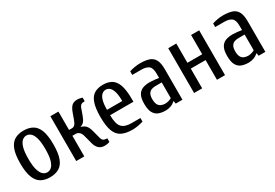

<svg xmlns="http://www.w3.org/2000/svg" viewBox="24 -1177 2653 1855"><g transform="rotate(-30 1350.0 -250.0)"><path d="M230 10Q170 10 129 -14.5Q88 -39 66.5 -96Q45 -153 45 -250Q45 -348 66.5 -404.5Q88 -461 129 -485.5Q170 -510 230 -510Q290 -510 331.5 -485.5Q373 -461 394 -404.5Q415 -348 415 -250Q415 -153 394 -96Q373 -39 331.5 -14.5Q290 10 230 10ZM230 -45Q255 -45 276.5 -63Q298 -81 311.5 -125.5Q325 -170 325 -250Q325 -330 311.5 -374.5Q298 -419 276.5 -437Q255 -455 230 -455Q205 -455 183.5 -437Q162 -419 148.5 -374.5Q135 -330 135 -250Q135 -170 148.5 -125.5Q162 -81 183.5 -63Q205 -45 230 -45Z M840 10Q799 10 775 -12Q751 -34 740 -75L715 -170Q699 -230 649 -230H615V0H525V-500H615V-295H649Q665 -295 679 -308Q693 -321 705 -355L730 -425Q746 -469 767.5 -489.5Q789 -510 830 -510Q849 -510 867 -505Q885 -500 885 -500V-460Q855 -460 842.5 -450Q830 -440 825 -425L800 -355Q784 -310 768 -291.5Q752 -273 729 -267V-263Q756 -257 776.5 -238Q797 -219 810 -170L835 -75Q839 -60 852 -50Q865 -40 895 -40V0Q895 0 879 5Q863 10 840 10Z M1150 10Q1075 10 1029 -13.5Q983 -37 961.5 -93.5Q940 -150 940 -250Q940 -350 960 -406.5Q980 -463 1019 -486.5Q1058 -510 1115 -510Q1173 -510 1211.5 -486.5Q1250 -463 1270 -406.5Q1290 -350 1290 -250V-220H1030Q1030 -123 1062.5 -86.5Q1095 -50 1170 -50H1270V-10Q1248 -3 1214 3.5Q1180 10 1150 10ZM1030 -280H1200Q1200 -348 1188 -386Q1176 -424 1157 -439.5Q1138 -455 1115 -455Q1093 -455 1073.5 -439.5Q1054 -424 1042 -386Q1030 -348 1030 -280Z M1520 10Q1475 10 1441.5 -3Q1408 -16 1389 -50.5Q1370 -85 1370 -150Q1370 -213 1389 -246.5Q1408 -280 1441.5 -292.5Q1475 -305 1520 -305Q1543 -305 1570.5 -302Q1598 -299 1620 -295V-340Q1620 -408 1591.5 -429Q1563 -450 1510 -450H1410V-490Q1433 -498 1466.5 -504Q1500 -510 1530 -510Q1590 -510 1630 -496.5Q1670 -483 1690 -446.5Q1710 -410 1710 -340V0H1635L1630 -30H1625Q1606 -11 1578 -0.5Q1550 10 1520 10ZM1550 -50Q1569 -50 1589 -56.5Q1609 -63 1620 -70V-245H1550Q1525 -245 1504.5 -237Q1484 -229 1472 -208.5Q1460 -188 1460 -150Q1460 -110 1472 -88.5Q1484 -67 1504.5 -58.5Q1525 -50 1550 -50Z M1840 0V-500H1930V-285H2095V-500H2185V0H2095V-220H1930V0Z M2445 10Q2400 10 2366.5 -3Q2333 -16 2314 -50.5Q2295 -85 2295 -150Q2295 -213 2314 -246.5Q2333 -280 2366.5 -292.5Q2400 -305 2445 -305Q2468 -305 2495.5 -302Q2523 -299 2545 -295V-340Q2545 -408 2516.5 -429Q2488 -450 2435 -450H2335V-490Q2358 -498 2391.5 -504Q2425 -510 2455 -510Q2515 -510 2555 -496.5Q2595 -483 2615 -446.5Q2635 -410 2635 -340V0H2560L2555 -30H2550Q2531 -11 2503 -0.5Q2475 10 2445 10ZM2475 -50Q2494 -50 2514 -56.5Q2534 -63 2545 -70V-245H2475Q2450 -245 2429.5 -237Q2409 -229 2397 -208.5Q2385 -188 2385 -150Q2385 -110 2397 -88.5Q2409 -67 2429.5 -58.5Q2450 -50 2475 -50Z"/></g></svg>

Font: Cuprum
Style: Regular
Weight: 400
Designer: Jovanny Lemonad
Foundry: Jovanny Lemonad
Version: Version 3.000